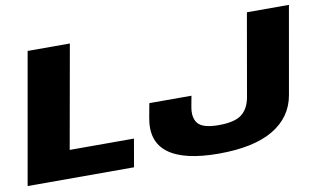

<svg xmlns="http://www.w3.org/2000/svg" viewBox="-72 -821 1615 974"><g transform="rotate(-10 735.5 -334.0)"><path d="M-1 0 118 -675H335.5L241 -143.5H572L547 0ZM983.5 6.5Q805 6.5 724.2 -54Q643.5 -114.5 667 -236.5L680 -307H897L887.5 -255.5Q876 -197 901.2 -166.5Q926.5 -136 1008 -136Q1090 -136 1126.2 -164Q1162.5 -192 1173 -249.5L1247.5 -675H1464L1384.5 -223.5Q1365 -113 1264.5 -53.2Q1164 6.5 983.5 6.5Z"/></g></svg>

Font: Anybody ExtraExpanded ExtraBold
Style: Italic
Weight: 800
Width: 8
Italic angle: -10°
Designer: Tyler Finck
Foundry: Etcetera Type Company
Version: Version 1.010; ttfautohint (v1.8.3) -l 8 -r 50 -G 200 -x 14 